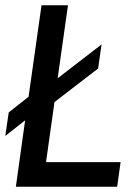

<svg xmlns="http://www.w3.org/2000/svg" viewBox="-28 -706 518 726"><path d="M67 -251 -8 -192 5 -281 80 -340 129 -686H229L190 -410L356 -538L343 -447L178 -320L146 -93H428L415 0H32Z"/></svg>

Font: Archivo Narrow Medium
Style: Italic
Weight: 500
Italic angle: -8°
Designer: Hector Gatti
Foundry: Omnibus-Type
Version: Version 2.001